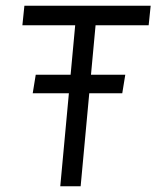

<svg xmlns="http://www.w3.org/2000/svg" viewBox="-20 -649 545 669"><path d="M104.5 -388.5H416.5L406 -324H94ZM190 0 242 -561H58L65 -629H505L498 -561H313L261 0Z"/></svg>

Font: Karla
Style: Italic
Weight: 400
Italic angle: -8°
Designer: Jonathan Pinhorn
Version: Version 2.004;gftools[0.9.33]